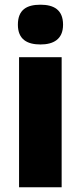

<svg xmlns="http://www.w3.org/2000/svg" viewBox="-20 -796 343 816"><path d="M152 -776C94 -776 56 -755 56 -691C56 -629 95 -607 152 -607C207 -607 248 -629 248 -691C248 -755 208 -776 152 -776ZM242 -553H61V0H242Z"/></svg>

Font: Noto Sans Khmer SemiCondensed Black
Style: Regular
Weight: 900
Width: 4
Designer: Danh Hong and the Monotype Design Team
Foundry: Monotype Imaging Inc.
Version: Version 2.004